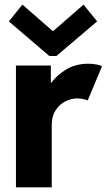

<svg xmlns="http://www.w3.org/2000/svg" viewBox="-20 -808 460 828"><path d="M48.8 -525.4H199.2V-451.2H201.2Q227.5 -486.3 267.8 -509.8Q308.1 -533.2 360.4 -533.2Q379.4 -533.2 396 -530Q412.6 -526.9 419.9 -522.5L358.4 -375Q352.1 -377.9 339.4 -380.6Q326.7 -383.3 312.5 -383.8Q286.6 -383.3 261.5 -370.6Q236.3 -357.9 219.7 -332.3Q203.1 -306.6 203.1 -269.5V0H48.8ZM206.5 -674.8H210.4L340.3 -788.1L398.9 -715.8L223.1 -566.4H192.9L18.1 -715.8L76.7 -788.1Z"/></svg>

Font: Reddit Sans Chocolate ExtraBold
Style: Regular
Weight: 800
Designer: Stephen Hutchings
Foundry: Reddit
Version: Version 1.011